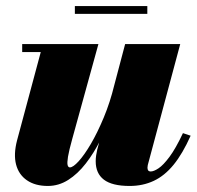

<svg xmlns="http://www.w3.org/2000/svg" viewBox="-20 -606 652 636"><path d="M138.5 10Q96.5 10 69.2 -8.8Q42 -27.5 33.2 -61.2Q24.5 -95 36.5 -141L115 -433.5H53.5V-460H306L219.5 -146.5Q208.5 -107 205.2 -86.8Q202 -66.5 204 -59Q206 -51.5 211.5 -51.5Q222 -51.5 240.5 -71.8Q259 -92 280.8 -129Q302.5 -166 323.5 -216.2Q344.5 -266.5 359.5 -327H380Q368 -281 351.2 -233.5Q334.5 -186 312.8 -142.5Q291 -99 264.2 -64.5Q237.5 -30 206 -10Q174.5 10 138.5 10ZM409.5 10Q351.5 10 324.2 -10.8Q297 -31.5 297 -72Q297 -81.5 298.5 -91.5Q300 -101.5 302 -110L394.5 -460H577L472 -68.5Q470.5 -64 469.5 -59.2Q468.5 -54.5 468.5 -50.5Q468.5 -38 479 -38Q489.5 -38 505.2 -48.5Q521 -59 541.5 -86.5Q562 -114 586 -165L611.5 -156.5Q585 -97 555 -60.2Q525 -23.5 489 -6.8Q453 10 409.5 10ZM228 -560V-586H468V-560Z"/></svg>

Font: Bodoni Moda 9pt Black
Style: Italic
Weight: 900
Italic angle: -13°
Designer: Owen Earl
Foundry: indestructible type
Version: Version 2.004